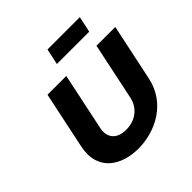

<svg xmlns="http://www.w3.org/2000/svg" viewBox="-222 -1073 1272 1272"><g transform="rotate(-45 414.0 -436.5)"><path d="M193 -670 109 -271C67 -73 214 9 367 9C526 9 703 -78 744 -271L828 -670H652L567 -266C553 -201 498 -137 398 -137C299 -137 270 -201 284 -266L369 -670ZM381 -770H684L708 -882H405Z"/></g></svg>

Font: LT Wave Black
Style: Italic
Weight: 900
Designer: Daniel Lyons
Version: Version 2.5 (Glyphs App)